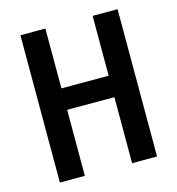

<svg xmlns="http://www.w3.org/2000/svg" viewBox="-106 -806 831 899"><g transform="rotate(-15 309.0 -357.0)"><path d="M545 0H424V-320H195V0H74V-714H195V-424H424V-714H545Z"/></g></svg>

Font: Noto Sans Lao Looped Condensed SemiBold
Style: Regular
Weight: 600
Width: 3
Designer: Mark Frömberg, Ben Mitchell
Foundry: The Fontpad Ltd
Version: Version 1.002; ttfautohint (v1.8.4.7-5d5b)